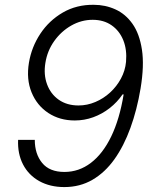

<svg xmlns="http://www.w3.org/2000/svg" viewBox="-20 -757 636 787"><path d="M243.7 9.8Q185.1 9.8 141.1 -14.6Q97.2 -39.1 74.5 -82.8Q51.8 -126.5 54.2 -183.6H122.6Q122.6 -126 152.8 -89.1Q183.1 -52.2 244.1 -52.2Q303.7 -52.2 352.5 -89.4Q401.4 -126.5 435.8 -197.5Q470.2 -268.6 486.8 -370.1H482.4Q460.4 -337.9 429.4 -313.7Q398.4 -289.6 362.1 -276.4Q325.7 -263.2 286.6 -263.2Q224.6 -263.2 178 -293.9Q131.3 -324.7 109.4 -378.4Q87.4 -432.1 98.6 -500Q109.4 -564.5 145.3 -618.7Q181.2 -672.9 237.5 -705.6Q293.9 -738.3 364.7 -737.3Q411.6 -737.3 453.1 -718.5Q494.6 -699.7 523.2 -659.2Q551.8 -618.7 561.8 -553.5Q571.8 -488.3 556.2 -394.5Q541.5 -306.6 514.6 -232.7Q487.8 -158.7 449 -104.2Q410.2 -49.8 358.9 -20Q307.6 9.8 243.7 9.8ZM301.8 -324.7Q337.4 -324.7 370.8 -338.9Q404.3 -353 431.4 -377.9Q458.5 -402.8 475.8 -435.1Q493.2 -467.3 496.6 -503.4Q501 -553.2 485.4 -592Q469.7 -630.9 437.5 -653.3Q405.3 -675.8 359.9 -675.8Q313.5 -675.8 272.2 -652.3Q231 -628.9 202.4 -588.9Q173.8 -548.8 166 -499Q158.2 -451.2 172.9 -411.4Q187.5 -371.6 220.9 -348.1Q254.4 -324.7 301.8 -324.7Z"/></svg>

Font: Inter 16pt Light
Style: Italic
Weight: 300
Italic angle: -9.3988°
Version: Version 4.001;git-66647c0bb